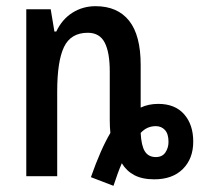

<svg xmlns="http://www.w3.org/2000/svg" viewBox="-20 -570 658 621"><path d="M347 31 274 3Q306 -88 337 -140Q336 -148 335.5 -160Q335 -172 335 -181V-339Q335 -401 318.5 -432.5Q302 -464 264 -464Q209 -464 187 -418Q165 -372 165 -274V0H65V-540H144L156 -468H162Q181 -508 214.5 -529Q248 -550 289 -550Q360 -550 397.5 -503Q435 -456 435 -360V-222Q460 -234 492 -234Q546 -234 575.5 -200.5Q605 -167 605 -112Q605 -57 571.5 -23.5Q538 10 479 10Q440 10 414.5 -3.5Q389 -17 374 -42Q367 -26 360.5 -8Q354 10 347 31ZM484 -62Q505 -62 515 -77Q525 -92 525 -111Q525 -137 513.5 -149.5Q502 -162 484 -162Q455 -162 435 -140Q437 -99 448.5 -80.5Q460 -62 484 -62Z"/></svg>

Font: Avrile Sans Condensed Medium
Style: Regular
Weight: 500
Width: 3
Designer: Monotype Design Team
Foundry: Monotype Imaging Inc.
Version: Version 2.001;September 10, 2019;FontCreator 11.5.0.2425 64-